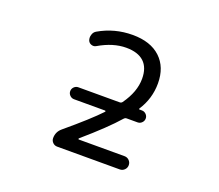

<svg xmlns="http://www.w3.org/2000/svg" viewBox="-123 -939 1245 1092"><g transform="rotate(20 500.0 -393.0)"><path d="M316.4 -306.6Q301.8 -306.6 291 -317.4Q280.3 -328.1 280.3 -342.8Q280.3 -357.4 291 -368.2Q301.8 -378.9 316.4 -378.9H566.4Q576.2 -378.9 582 -386.7Q640.6 -468.8 640.6 -547.9Q640.6 -615.2 604 -649.4Q567.4 -683.6 496.1 -683.6Q417 -683.6 332 -633.8Q319.3 -626 304.2 -630.9Q289.1 -635.7 283.2 -650.4Q280.3 -659.2 280.3 -668Q280.3 -675.8 283.2 -684.6Q288.1 -702.1 303.7 -710.9Q396.5 -764.6 505.9 -764.6Q614.3 -764.6 674.3 -708.5Q734.4 -652.3 734.4 -553.7Q734.4 -461.9 683.6 -383.8Q682.6 -381.8 683.6 -380.4Q684.6 -378.9 686.5 -378.9H701.2Q715.8 -378.9 726.6 -368.2Q737.3 -357.4 737.3 -342.8Q737.3 -328.1 726.6 -317.4Q715.8 -306.6 701.2 -306.6H635.7Q626 -306.6 619.1 -298.8Q552.7 -222.7 418.9 -107.4Q417 -105.5 417.5 -103Q418 -100.6 420.9 -100.6H697.3Q713.9 -100.6 725.6 -88.9Q737.3 -77.1 737.3 -60.5Q737.3 -43.9 725.6 -32.2Q713.9 -20.5 697.3 -20.5H318.4Q302.7 -20.5 291.5 -31.7Q280.3 -43 280.3 -58.6Q280.3 -96.7 309.6 -121.1Q446.3 -235.4 506.8 -299.8Q508.8 -301.8 507.8 -304.2Q506.8 -306.6 503.9 -306.6Z"/></g></svg>

Font: Rounded-X Mgen+ 1m regular
Style: Regular
Weight: 400
Designer: [Source Han Sans]
Ryoko NISHIZUKA  (kana & ideographs); Paul D. Hunt (Latin, Greek & Cyrillic); Wenlong ZHANG  (bopomofo
Version: Version 1.059.20150602